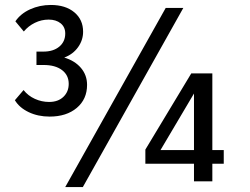

<svg xmlns="http://www.w3.org/2000/svg" viewBox="-20 -731 1007 774"><path d="M40 -327 75 -368Q93 -345 120.5 -332.5Q148 -320 178 -320Q214 -320 235.5 -340.5Q257 -361 257 -393Q257 -428 230 -448.5Q203 -469 156 -469H127V-523H155Q195 -523 219 -543Q243 -563 243 -596Q243 -622 224.5 -637Q206 -652 176 -652Q147 -652 120.5 -639Q94 -626 76 -604L42 -645Q63 -676 101.5 -693.5Q140 -711 185 -711Q244 -711 279.5 -681.5Q315 -652 315 -603Q315 -569 294.5 -540.5Q274 -512 239 -499Q282 -486 306.5 -457Q331 -428 331 -389Q331 -331 289.5 -296Q248 -261 180 -261Q133 -261 95.5 -279Q58 -297 40 -327ZM648 -699H719L314 23H243ZM762 -71H566V-128L751 -435H836V-126H882V-71H836V0H762ZM762 -126V-354L627 -126Z"/></svg>

Font: Sarabun
Style: Regular
Weight: 400
Designer: Suppakit Chalermlarp | Katatrad Co.,Ltd.
Foundry: Cadson Demak Co.,Ltd.
Version: Version 1.000; ttfautohint (v1.6)